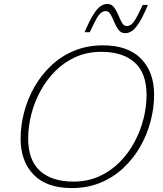

<svg xmlns="http://www.w3.org/2000/svg" viewBox="-20 -948 831 978"><path d="M765 -465.5Q765 -398.5 747.2 -330.8Q729.5 -263 694.8 -202Q660 -141 609.2 -93Q558.5 -45 492.2 -17.5Q426 10 345.5 10Q218 10 151.5 -58Q85 -126 85 -241.5Q85 -308.5 102.8 -376.2Q120.5 -444 155.2 -505Q190 -566 240.8 -614Q291.5 -662 357.8 -689.5Q424 -717 504.5 -717Q632 -717 698.5 -649Q765 -581 765 -465.5ZM123.5 -243Q123.5 -131.5 184.2 -77.2Q245 -23 354 -23Q425.5 -23 484.2 -49.2Q543 -75.5 588.2 -120.8Q633.5 -166 664.2 -223Q695 -280 710.8 -342.2Q726.5 -404.5 726.5 -464Q726.5 -576 665.8 -630Q605 -684 496 -684Q424.5 -684 365.8 -657.8Q307 -631.5 261.8 -586.2Q216.5 -541 185.8 -484Q155 -427 139.2 -364.8Q123.5 -302.5 123.5 -243ZM733.5 -923Q708.5 -863 688.5 -832Q668.5 -801 651.8 -790Q635 -779 618 -779Q596.5 -779 583.8 -796Q571 -813 562 -835.2Q553 -857.5 543.5 -874.5Q534 -891.5 519 -891.5Q507 -891.5 496.5 -884.2Q486 -877 472.5 -854.2Q459 -831.5 437.5 -784H411Q436.5 -844 456.2 -875Q476 -906 493 -917Q510 -928 526.5 -928Q548 -928 560.8 -911Q573.5 -894 582.5 -871.8Q591.5 -849.5 601 -832.5Q610.5 -815.5 625.5 -815.5Q637.5 -815.5 648 -822.8Q658.5 -830 672 -853Q685.5 -876 707 -923Z"/></svg>

Font: Newsreader 6pt ExtraLight
Style: Italic
Weight: 275
Italic angle: -17°
Designer: Hugues Gentile
Foundry: Production Type
Version: Version 1.003; ttfautohint (v1.8.3)